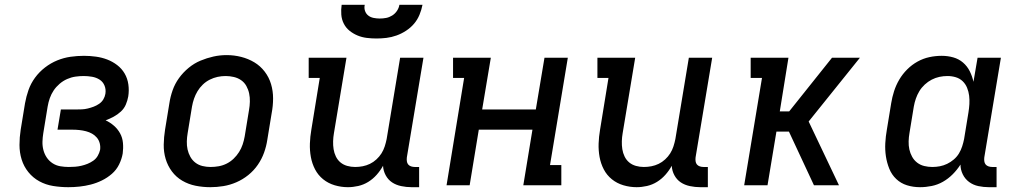

<svg xmlns="http://www.w3.org/2000/svg" viewBox="-20 -770 4240 798"><path d="M264 8Q232 8 201 3Q170 -2 143.5 -16.5Q117 -31 98 -54.5Q79 -78 70 -107Q61 -136 61 -167.5Q61 -199 66 -231L84 -341Q89 -369 98.5 -396Q108 -423 125.5 -447Q143 -471 167 -489.5Q191 -508 218 -519Q245 -530 273 -534Q301 -538 329 -538Q354 -538 379 -534.5Q404 -531 426 -522.5Q448 -514 467 -499.5Q486 -485 498 -464.5Q510 -444 513.5 -419Q517 -394 513 -369Q510 -352 503 -335.5Q496 -319 482.5 -306.5Q469 -294 452.5 -285Q436 -276 419 -270Q438 -261 453.5 -247.5Q469 -234 479 -216Q489 -198 491 -176Q493 -154 490 -132Q486 -109 475 -86.5Q464 -64 445 -47.5Q426 -31 403.5 -20Q381 -9 357.5 -3Q334 3 310.5 5.5Q287 8 264 8ZM266 -76Q279 -76 292 -77Q305 -78 318 -81Q331 -84 343.5 -89Q356 -94 367.5 -102Q379 -110 386 -122Q393 -134 396 -147Q398 -161 394.5 -174.5Q391 -188 382.5 -198Q374 -208 362.5 -214.5Q351 -221 337.5 -224.5Q324 -228 310 -229.5Q296 -231 282 -231H219L233 -315H296Q308 -315 320 -315.5Q332 -316 344.5 -319Q357 -322 369 -326.5Q381 -331 392 -338.5Q403 -346 409.5 -357Q416 -368 418 -380Q421 -398 414.5 -414Q408 -430 394 -439Q380 -448 362.5 -451Q345 -454 328 -454Q311 -454 293.5 -451.5Q276 -449 259 -441.5Q242 -434 227.5 -421.5Q213 -409 203 -394Q193 -379 187 -362Q181 -345 178 -327L160 -217Q157 -199 156.5 -181Q156 -163 160.5 -146Q165 -129 174.5 -115Q184 -101 198.5 -91.5Q213 -82 230.5 -79Q248 -76 266 -76Z M854 8Q823 8 793 2Q763 -4 737.5 -19Q712 -34 694.5 -57.5Q677 -81 668.5 -109.5Q660 -138 660.5 -169Q661 -200 666 -231L684 -341Q688 -368 697.5 -395Q707 -422 724 -445.5Q741 -469 764 -488Q787 -507 813.5 -518Q840 -529 867 -535Q894 -541 922 -541Q953 -541 982.5 -533.5Q1012 -526 1037 -511Q1062 -496 1080 -472.5Q1098 -449 1106.5 -420.5Q1115 -392 1115 -361Q1115 -330 1109 -299L1091 -189Q1087 -162 1077.5 -135.5Q1068 -109 1051.5 -85Q1035 -61 1012 -42.5Q989 -24 962.5 -12.5Q936 -1 908.5 3.5Q881 8 854 8ZM855 -76Q872 -76 889 -79Q906 -82 922 -90Q938 -98 951 -110.5Q964 -123 973.5 -138Q983 -153 988.5 -169.5Q994 -186 997 -203L1015 -313Q1018 -330 1018.5 -347.5Q1019 -365 1015.5 -381.5Q1012 -398 1004 -412.5Q996 -427 982.5 -436.5Q969 -446 952 -450Q935 -454 918 -454Q901 -454 884.5 -450.5Q868 -447 852 -439Q836 -431 823 -418.5Q810 -406 801 -391Q792 -376 786.5 -360Q781 -344 778 -327L760 -217Q757 -200 756.5 -182.5Q756 -165 759.5 -149Q763 -133 771 -118.5Q779 -104 792 -94Q805 -84 821.5 -80Q838 -76 855 -76Q855 -76 855 -76Q855 -76 855 -76Z M1426 8Q1398 8 1371 0Q1344 -8 1323 -25Q1302 -42 1289.5 -66Q1277 -90 1272 -117.5Q1267 -145 1268 -173.5Q1269 -202 1274 -231L1309 -446H1263V-530H1420L1368 -217Q1365 -200 1364.5 -183Q1364 -166 1366.5 -150Q1369 -134 1376 -119.5Q1383 -105 1395 -95Q1407 -85 1423 -80.5Q1439 -76 1456 -76Q1472 -76 1487.5 -79Q1503 -82 1517.5 -89Q1532 -96 1544.5 -107.5Q1557 -119 1565.5 -132.5Q1574 -146 1579 -161.5Q1584 -177 1587 -192L1643 -530H1740L1671 -116Q1670 -108 1671 -100Q1672 -92 1676.5 -86.5Q1681 -81 1688.5 -78.5Q1696 -76 1704 -76H1722V8H1690Q1669 8 1647.5 3.5Q1626 -1 1609.5 -12Q1593 -23 1583 -41.5Q1573 -60 1572 -81Q1561 -61 1545.5 -43.5Q1530 -26 1510.5 -14Q1491 -2 1469 3Q1447 8 1426 8ZM1545 -610Q1524 -610 1504 -612.5Q1484 -615 1466 -622.5Q1448 -630 1433 -642Q1418 -654 1409 -671.5Q1400 -689 1398.5 -709.5Q1397 -730 1400 -750H1496Q1493 -737 1497 -725Q1501 -713 1510.5 -705.5Q1520 -698 1533 -695.5Q1546 -693 1558 -693Q1572 -693 1585 -695.5Q1598 -698 1610 -705.5Q1622 -713 1630 -725Q1638 -737 1640 -750H1736Q1732 -729 1723.5 -708.5Q1715 -688 1701 -671.5Q1687 -655 1668 -642.5Q1649 -630 1628 -622.5Q1607 -615 1586 -612.5Q1565 -610 1545 -610Z M1836 0 1909 -446H1863V-530H2020L1984 -315H2207L2243 -530H2340L2266 -84H2313V0H2155L2193 -231H1970L1932 0Z M2626 8Q2598 8 2571 0Q2544 -8 2523 -25Q2502 -42 2489.5 -66Q2477 -90 2472 -117.5Q2467 -145 2468 -173.5Q2469 -202 2474 -231L2509 -446H2463V-530H2620L2568 -217Q2565 -200 2564.5 -183Q2564 -166 2566.5 -150Q2569 -134 2576 -119.5Q2583 -105 2595 -95Q2607 -85 2623 -80.5Q2639 -76 2656 -76Q2672 -76 2687.5 -79Q2703 -82 2717.5 -89Q2732 -96 2744.5 -107.5Q2757 -119 2765.5 -132.5Q2774 -146 2779 -161.5Q2784 -177 2787 -192L2843 -530H2940L2871 -116Q2870 -108 2871 -100Q2872 -92 2876.5 -86.5Q2881 -81 2888.5 -78.5Q2896 -76 2904 -76H2922V8H2890Q2869 8 2847.5 3.5Q2826 -1 2809.5 -12Q2793 -23 2783 -41.5Q2773 -60 2772 -81Q2761 -61 2745.5 -43.5Q2730 -26 2710.5 -14Q2691 -2 2669 3Q2647 8 2626 8Z M3073 0 3147 -446H3100V-530H3257L3221 -307H3260L3438 -530H3554L3341 -265L3467 0H3363L3259 -223H3207L3170 0Z M3804 8Q3775 8 3749.5 0Q3724 -8 3705 -26Q3686 -44 3676 -69Q3666 -94 3662 -120.5Q3658 -147 3659.5 -175Q3661 -203 3666 -231L3684 -341Q3688 -366 3696 -391Q3704 -416 3717.5 -439Q3731 -462 3750.5 -481.5Q3770 -501 3793.5 -514Q3817 -527 3842.5 -532.5Q3868 -538 3894 -538Q3919 -538 3942 -531.5Q3965 -525 3982.5 -510Q4000 -495 4010.5 -474Q4021 -453 4026 -430L4043 -530H4140L4071 -116Q4070 -108 4071 -100Q4072 -92 4076.5 -86.5Q4081 -81 4088.5 -78.5Q4096 -76 4104 -76H4122V8H4090Q4068 8 4046.5 3.5Q4025 -1 4008 -13.5Q3991 -26 3981.5 -45.5Q3972 -65 3972 -86Q3958 -64 3939.5 -45.5Q3921 -27 3899 -14.5Q3877 -2 3852.5 3Q3828 8 3804 8ZM3855 -76Q3871 -76 3886.5 -79Q3902 -82 3916.5 -89Q3931 -96 3944 -107Q3957 -118 3965.5 -132Q3974 -146 3979 -161.5Q3984 -177 3987 -192L4005 -302Q4008 -320 4009 -337.5Q4010 -355 4008 -372Q4006 -389 3999.5 -405Q3993 -421 3981 -432.5Q3969 -444 3952.5 -449Q3936 -454 3918 -454Q3901 -454 3884.5 -450.5Q3868 -447 3852.5 -439Q3837 -431 3823.5 -418.5Q3810 -406 3801 -391Q3792 -376 3786.5 -360Q3781 -344 3778 -327L3760 -217Q3757 -200 3756.5 -182.5Q3756 -165 3759.5 -149Q3763 -133 3771 -118.5Q3779 -104 3792 -94Q3805 -84 3821.5 -80Q3838 -76 3855 -76Z"/></svg>

Font: Iosevka Slab Medium Extended
Style: Italic
Weight: 500
Width: 7
Italic angle: -9°
Monospace: yes
Designer: Belleve Invis
Foundry: Belleve Invis
Version: Version 11.1.0; ttfautohint (v1.8.3)